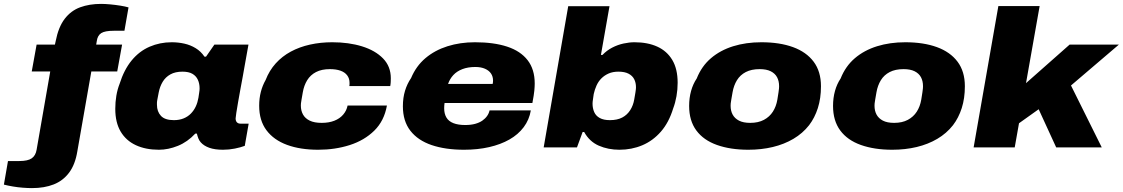

<svg xmlns="http://www.w3.org/2000/svg" viewBox="-111 -757 5766 986"><path d="M53 209Q33 209 6.5 207Q-20 205 -46 200.5Q-72 196 -91 191L-70 70H-12Q32 70 52 56Q72 42 77 12L147 -390H52L77 -528H171L175 -546Q189 -618 221 -660Q253 -702 300.5 -719.5Q348 -737 408 -737Q429 -737 455.5 -734.5Q482 -732 507 -728Q532 -724 549 -719L528 -599H473Q428 -599 409 -587Q390 -575 386 -546L383 -528H516L491 -390H358L286 21Q275 88 244 129.5Q213 171 165 190Q117 209 53 209Z M705 12Q637 12 586.5 -11.5Q536 -35 508.5 -81.5Q481 -128 481 -198Q481 -233 486.5 -265.5Q492 -298 503 -326Q526 -399 565 -446.5Q604 -494 657 -517Q710 -540 771 -540Q804 -540 835.5 -533Q867 -526 894 -509.5Q921 -493 939 -466H947L990 -528H1165L1144 -411Q1141 -393 1135.5 -363Q1130 -333 1123.5 -298.5Q1117 -264 1111.5 -231.5Q1106 -199 1102.5 -177Q1099 -155 1099 -149Q1099 -136 1105.5 -129Q1112 -122 1124 -122H1166L1146 -8Q1125 0 1095 6Q1065 12 1034 12Q992 12 964 2Q936 -8 920 -26Q912 -35 907.5 -46.5Q903 -58 900 -71H892Q852 -28 802.5 -8Q753 12 705 12ZM782 -140Q810 -140 832 -149Q854 -158 869.5 -174Q885 -190 894.5 -210.5Q904 -231 908 -255Q910 -270 911.5 -278.5Q913 -287 913.5 -293Q914 -299 914 -303Q914 -328 905 -347.5Q896 -367 877 -378Q858 -389 826 -389Q789 -389 764 -375Q739 -361 724.5 -337Q710 -313 704 -282Q700 -260 697.5 -248Q695 -236 695 -229.5Q695 -223 695 -219Q695 -184 715.5 -162Q736 -140 782 -140Z M1523 12Q1431 12 1363 -13Q1295 -38 1257.5 -88Q1220 -138 1220 -214Q1220 -252 1228.5 -285Q1237 -318 1253 -346Q1272 -395 1305 -431.5Q1338 -468 1382.5 -492Q1427 -516 1481 -528Q1535 -540 1595 -540Q1680 -540 1748 -519Q1816 -498 1856 -457Q1896 -416 1896 -355Q1896 -346 1895.5 -335.5Q1895 -325 1893 -315H1683Q1684 -319 1684 -323.5Q1684 -328 1684 -332Q1684 -354 1672 -370Q1660 -386 1637.5 -394Q1615 -402 1583 -402Q1541 -402 1512 -387Q1483 -372 1466.5 -345Q1450 -318 1444 -283Q1440 -259 1437.5 -245.5Q1435 -232 1434.5 -226Q1434 -220 1434 -215Q1434 -189 1445 -169Q1456 -149 1479.5 -137.5Q1503 -126 1541 -126Q1578 -126 1606 -137Q1634 -148 1651.5 -168.5Q1669 -189 1674 -215H1876Q1862 -136 1811 -86Q1760 -36 1685 -12Q1610 12 1523 12Z M2272 12Q2176 12 2105.5 -12Q2035 -36 1996.5 -85.5Q1958 -135 1958 -211Q1958 -255 1969 -291Q1980 -327 2000 -356Q2026 -418 2074 -458.5Q2122 -499 2187 -519.5Q2252 -540 2328 -540Q2425 -540 2493.5 -517.5Q2562 -495 2598.5 -448Q2635 -401 2635 -328Q2635 -313 2633 -291.5Q2631 -270 2623 -228H2172Q2171 -222 2170.5 -214.5Q2170 -207 2170 -201Q2170 -173 2181.5 -153.5Q2193 -134 2217.5 -124.5Q2242 -115 2278 -115Q2307 -115 2329 -121Q2351 -127 2366 -137.5Q2381 -148 2390.5 -161.5Q2400 -175 2403 -190H2615Q2607 -142 2578.5 -104Q2550 -66 2505 -40.5Q2460 -15 2401 -1.5Q2342 12 2272 12ZM2190 -326H2419Q2420 -330 2420.5 -334.5Q2421 -339 2421 -343Q2421 -364 2410.5 -379.5Q2400 -395 2379.5 -404Q2359 -413 2330 -413Q2292 -413 2263.5 -402Q2235 -391 2217 -371.5Q2199 -352 2190 -326Z M3070 12Q3012 12 2964 -9Q2916 -30 2889 -79H2881L2852 0H2681L2807 -725H3019L2975 -475H2983Q3005 -498 3033 -512.5Q3061 -527 3091 -533.5Q3121 -540 3147 -540Q3215 -540 3264.5 -517.5Q3314 -495 3341.5 -449Q3369 -403 3369 -332Q3369 -297 3363 -263Q3357 -229 3346 -200Q3324 -128 3283 -81Q3242 -34 3187.5 -11Q3133 12 3070 12ZM3021 -140Q3059 -140 3084.5 -153.5Q3110 -167 3125.5 -191.5Q3141 -216 3146 -246Q3150 -269 3152 -281Q3154 -293 3154.5 -299Q3155 -305 3155 -309Q3155 -332 3146 -350Q3137 -368 3117 -378.5Q3097 -389 3065 -389Q3036 -389 3014.5 -379.5Q2993 -370 2977.5 -354.5Q2962 -339 2952.5 -318Q2943 -297 2938 -274Q2936 -259 2934.5 -249.5Q2933 -240 2932.5 -234.5Q2932 -229 2932 -225Q2932 -201 2940.5 -181.5Q2949 -162 2969 -151Q2989 -140 3021 -140Z M3732 12Q3640 12 3571 -12.5Q3502 -37 3465 -87Q3428 -137 3428 -213Q3428 -254 3438 -290Q3448 -326 3467 -354Q3492 -417 3540 -458Q3588 -499 3654 -519.5Q3720 -540 3799 -540Q3893 -540 3961.5 -515Q4030 -490 4067.5 -440Q4105 -390 4105 -314Q4105 -252 4089 -202Q4073 -152 4044 -114Q4011 -72 3963.5 -44Q3916 -16 3857.5 -2Q3799 12 3732 12ZM3742 -126Q3783 -126 3812 -141.5Q3841 -157 3858 -183.5Q3875 -210 3881 -245Q3885 -270 3887 -283Q3889 -296 3889.5 -303Q3890 -310 3890 -314Q3890 -341 3879.5 -360.5Q3869 -380 3847 -391Q3825 -402 3790 -402Q3748 -402 3719 -387Q3690 -372 3673.5 -345Q3657 -318 3651 -283Q3647 -259 3644.5 -245.5Q3642 -232 3641.5 -225.5Q3641 -219 3641 -214Q3641 -188 3651.5 -168.5Q3662 -149 3684 -137.5Q3706 -126 3742 -126Z M4471 12Q4379 12 4310 -12.5Q4241 -37 4204 -87Q4167 -137 4167 -213Q4167 -254 4177 -290Q4187 -326 4206 -354Q4231 -417 4279 -458Q4327 -499 4393 -519.5Q4459 -540 4538 -540Q4632 -540 4700.5 -515Q4769 -490 4806.5 -440Q4844 -390 4844 -314Q4844 -252 4828 -202Q4812 -152 4783 -114Q4750 -72 4702.5 -44Q4655 -16 4596.5 -2Q4538 12 4471 12ZM4481 -126Q4522 -126 4551 -141.5Q4580 -157 4597 -183.5Q4614 -210 4620 -245Q4624 -270 4626 -283Q4628 -296 4628.5 -303Q4629 -310 4629 -314Q4629 -341 4618.5 -360.5Q4608 -380 4586 -391Q4564 -402 4529 -402Q4487 -402 4458 -387Q4429 -372 4412.5 -345Q4396 -318 4390 -283Q4386 -259 4383.5 -245.5Q4381 -232 4380.5 -225.5Q4380 -219 4380 -214Q4380 -188 4390.5 -168.5Q4401 -149 4423 -137.5Q4445 -126 4481 -126Z M4889 0 5016 -726H5228L5158 -330L5382 -528H5635L5389 -318L5547 0H5313L5223 -196L5122 -124L5100 0Z"/></svg>

Font: Archivo SemiExpanded Black
Style: Italic
Weight: 900
Width: 6
Italic angle: -10°
Designer: Hector Gatti
Foundry: Omnibus-Type
Version: Version 2.001